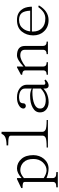

<svg xmlns="http://www.w3.org/2000/svg" viewBox="858 -1586 784 2540"><g transform="rotate(-90 1250.0 -316.0)"><path d="M97.7 -403.3Q80.1 -410.2 32.2 -410.2V-426.8L150.4 -483.4H164.1V-421.9Q231.4 -484.4 293 -483.4Q368.2 -482.4 418.9 -422.9Q467.8 -368.2 467.8 -265.6Q466.8 -185.5 418.9 -127Q366.2 -65.4 289.1 -65.4Q226.6 -66.4 164.1 -92.8V-7.8Q165 14.6 183.6 27.3Q199.2 37.1 244.1 37.1V56.6H42V37.1Q83 37.1 98.6 25.4Q113.3 13.7 113.3 -7.8V-376Q113.3 -397.5 97.7 -403.3ZM164.1 -129.9Q220.7 -92.8 265.6 -91.8Q325.2 -91.8 372.1 -141.6Q417 -191.4 417 -265.6Q417 -352.5 373 -396.5Q330.1 -439.5 267.6 -439.5Q220.7 -439.5 164.1 -391.6Z M802.7 -105.5Q832 -90.8 932.6 -90.8V-74.2H568.4V-90.8Q673.8 -90.8 700.2 -105.5Q725.6 -120.1 725.6 -146.5V-564.5Q724.6 -583 706.1 -589.8Q682.6 -599.6 596.7 -599.6V-621.1Q666 -621.1 705.1 -638.7Q737.3 -654.3 749 -687.5H776.4V-146.5Q776.4 -121.1 802.7 -105.5Z M1422.9 -108.4Q1432.6 -108.4 1456.1 -120.1L1467.8 -105.5Q1426.8 -64.5 1387.7 -64.5Q1369.1 -64.5 1359.4 -76.2Q1348.6 -88.9 1348.6 -112.3V-133.8Q1323.2 -110.4 1295.9 -94.7Q1237.3 -64.5 1166 -64.5Q1111.3 -65.4 1075.2 -92.8Q1032.2 -125 1033.2 -178.7Q1032.2 -241.2 1097.7 -276.4Q1158.2 -310.5 1254.9 -309.6Q1303.7 -309.6 1348.6 -289.1V-377Q1348.6 -416 1315.4 -436.5Q1282.2 -456.1 1232.4 -456.1Q1210 -455.1 1182.6 -448.2Q1153.3 -438.5 1153.3 -397.5Q1152.3 -379.9 1140.6 -373Q1127.9 -366.2 1116.2 -366.2Q1104.5 -368.2 1094.7 -375Q1084 -384.8 1084 -397.5Q1084 -433.6 1125 -457Q1168 -484.4 1232.4 -483.4Q1305.7 -482.4 1352.5 -446.3Q1399.4 -409.2 1399.4 -350.6V-126Q1399.4 -108.4 1422.9 -108.4ZM1142.6 -252.9Q1083 -225.6 1084 -178.7Q1083 -140.6 1113.3 -122.1Q1143.6 -102.5 1202.1 -102.5Q1247.1 -103.5 1291 -125Q1324.2 -143.6 1348.6 -168V-274.4L1307.6 -279.3Q1205.1 -280.3 1142.6 -252.9Z M1969.7 -90.8V-74.2H1803.7V-90.8Q1861.3 -91.8 1861.3 -139.6V-378.9Q1861.3 -439.5 1787.1 -439.5Q1728.5 -439.5 1639.6 -371.1V-135.7Q1640.6 -90.8 1697.3 -90.8V-74.2H1531.2V-90.8Q1588.9 -90.8 1588.9 -135.7V-372.1Q1587.9 -414.1 1531.2 -414.1V-430.7L1628.9 -483.4H1639.6V-397.5Q1731.4 -483.4 1787.1 -483.4Q1912.1 -482.4 1912.1 -378.9V-139.6Q1913.1 -90.8 1969.7 -90.8Z M2103.5 -127.9Q2051.8 -182.6 2051.8 -268.6Q2051.8 -357.4 2104.5 -421.9Q2155.3 -483.4 2255.9 -483.4Q2347.7 -483.4 2392.6 -420.9Q2424.8 -382.8 2430.7 -308.6V-286.1H2102.5V-268.6Q2103.5 -196.3 2148.4 -152.3Q2194.3 -108.4 2273.4 -108.4Q2316.4 -107.4 2355.5 -130.9Q2391.6 -154.3 2426.8 -202.1L2449.2 -194.3Q2374 -65.4 2253.9 -65.4Q2160.2 -65.4 2103.5 -127.9ZM2140.6 -401.4Q2111.3 -364.3 2104.5 -308.6H2378.9Q2375 -383.8 2348.6 -418.9Q2318.4 -456.1 2255.9 -456.1Q2179.7 -455.1 2140.6 -401.4Z"/></g></svg>

Font: BabelStone Sani Yi
Style: Regular
Weight: 400
Designer: Andrew West
Foundry: BabelStone
Version: Version 1.00 November 22, 2015, initial release